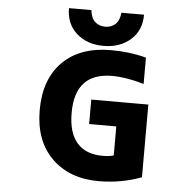

<svg xmlns="http://www.w3.org/2000/svg" viewBox="-62 -1024 1124 1100"><g transform="rotate(5 500.0 -474.5)"><path d="M290 -960.9H418.9Q423.8 -915 447.3 -894Q470.7 -873 505.4 -873Q540 -873 563.5 -894Q586.9 -915 591.8 -960.9H721.7Q721.7 -870.1 660.6 -816.4Q599.6 -762.7 505.4 -762.7Q411.1 -762.7 350.6 -816.4Q290 -870.1 290 -960.9ZM551.8 -742.2Q660.2 -742.2 753.9 -716.8V-565.4Q651.4 -595.7 571.3 -595.7Q357.4 -595.7 357.4 -365.2Q357.4 -250 408.2 -192.4Q459 -134.8 554.7 -134.8Q594.7 -134.8 619.1 -142.6V-309.6H462.9V-450.2H791V-32.2Q674.8 11.7 544.9 11.7Q377 11.7 275.4 -88.4Q173.8 -188.5 173.8 -365.2Q173.8 -542 273.4 -642.1Q373 -742.2 551.8 -742.2Z"/></g></svg>

Font: Gen Shin Gothic Monospace Heavy
Style: Bold
Weight: 800
Designer: [Source Han Sans]
Ryoko NISHIZUKA  (kana & ideographs); Paul D. Hunt (Latin, Greek & Cyrillic); Wenlong ZHANG  (bopomofo
Version: Version 1.002.20150607